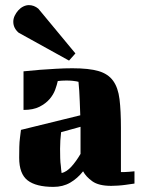

<svg xmlns="http://www.w3.org/2000/svg" viewBox="-20 -723 561 751"><path d="M453 -50H466Q475 -50 484 -51L506 -53V-5Q488 -2 471 0Q457 2 441 3Q425 4 415 4Q366 4 341 -14Q316 -32 305 -53Q283 -25 254.5 -8.5Q226 8 189 8Q121 8 88 -17.5Q55 -43 55 -106Q55 -128 55.5 -148Q56 -168 58 -183Q60 -201 62 -215L294 -272Q293 -301 292 -325.5Q291 -350 290 -367Q288 -387 287 -403Q284 -404 278 -405Q273 -406 263 -407Q253 -408 239 -408Q230 -408 222 -407.5Q214 -407 206 -406Q203 -392 196 -372.5Q189 -353 174 -335.5Q159 -318 134.5 -305.5Q110 -293 72 -293V-444Q104 -447 137 -450Q166 -452 199 -454Q232 -456 263 -456Q328 -456 365.5 -445Q403 -434 422.5 -407Q442 -380 447.5 -335Q453 -290 453 -223ZM275 -514 250 -486 53 -595Q32 -613 32 -638Q32 -650 37.5 -661.5Q43 -673 51.5 -682.5Q60 -692 71 -697.5Q82 -703 93 -703Q113 -703 130 -689ZM221 -46Q241 -51 259.5 -71.5Q278 -92 295 -121V-227L219 -206Q217 -190 216 -173.5Q215 -157 215 -141Q215 -121 215.5 -104Q216 -87 218 -74Q219 -59 221 -46Z"/></svg>

Font: Bigshot One
Style: Regular
Weight: 400
Designer: Gesine Todt
Foundry: Gesine Todt
Version: Version 1.001